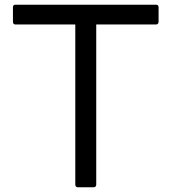

<svg xmlns="http://www.w3.org/2000/svg" viewBox="-20 -771 729 816"><path d="M377 25C385 25 389 21 389 13V-667H644C650 -667 654 -672 654 -679V-740C654 -747 650 -751 644 -751H45C38 -751 35 -747 35 -740V-679C35 -672 38 -667 45 -667H300V13C300 21 304 25 312 25Z"/></svg>

Font: LINE Seed JP App_OTF Regular
Style: Regular
Weight: 400
Designer: LY Corporation & Fontrix & Fontworks
Version: Version 1.002